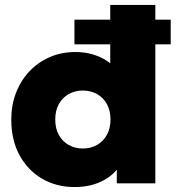

<svg xmlns="http://www.w3.org/2000/svg" viewBox="-20 -740 712 775"><path d="M280.5 -561V-660.5H669V-561ZM281 15Q208 15 150.2 -18.5Q92.5 -52 59 -113.2Q25.5 -174.5 25.5 -257.5Q25.5 -315.5 44.5 -365Q63.5 -414.5 98.2 -451.5Q133 -488.5 180.2 -509.2Q227.5 -530 284.5 -530Q340 -530 386 -508.5Q432 -487 467.5 -441.5L425 -400V-720H607V0H451.5V-136.5L476 -95.5Q456 -46 404.2 -15.5Q352.5 15 281 15ZM314.5 -140.5Q346 -140.5 371.2 -154.8Q396.5 -169 411.2 -195.2Q426 -221.5 426 -257.5Q426 -293.5 411.5 -319.8Q397 -346 371.8 -360.2Q346.5 -374.5 314.5 -374.5Q282.5 -374.5 257.2 -360.2Q232 -346 217.5 -319.8Q203 -293.5 203 -257.5Q203 -221.5 217.5 -195.2Q232 -169 257.5 -154.8Q283 -140.5 314.5 -140.5Z"/></svg>

Font: Geologica ExtraBold
Style: Regular
Weight: 800
Designer: Sindre Bremnes, Frode Helland
Foundry: Monokrom Skriftforlag AS
Version: Version 1.010;gftools[0.9.28]